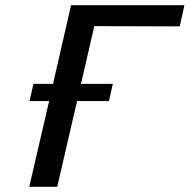

<svg xmlns="http://www.w3.org/2000/svg" viewBox="-20 -715 726 735"><path d="M93 -328 108 -394H183L252 -695H686L668 -614L341 -615L290 -394H412L397 -328H275L199 0H92L168 -328Z"/></svg>

Font: Coval
Style: Italic
Weight: 400
Foundry: Context Ltd
Version: Version 001.000